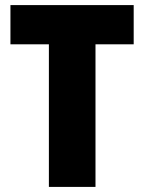

<svg xmlns="http://www.w3.org/2000/svg" viewBox="-20 -734 567 754"><path d="M355 -560H505V-714H21V-560H172V0H355Z"/></svg>

Font: Noto Sans UI SemiCondensed Black
Style: Regular
Weight: 900
Width: 4
Designer: Monotype Design Team
Foundry: Monotype Imaging Inc.
Version: 1.001